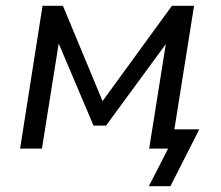

<svg xmlns="http://www.w3.org/2000/svg" viewBox="-20 -510 757 659"><path d="M491 129 557 0H492L503 -66H664L565 129ZM49 0 126 -490H196L332 -163L570 -490H646L568 0H492L553 -383H567L344 -79H301L172 -383H185L124 0Z"/></svg>

Font: Nunito Sans 10pt
Style: Italic
Weight: 400
Italic angle: -9°
Designer: Vernon Adams
Foundry: Vernon Adams
Version: Version 3.101;gftools[0.9.27]